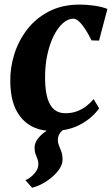

<svg xmlns="http://www.w3.org/2000/svg" viewBox="-20 -576 500 858"><path d="M93.5 229Q113 222 132.2 201.2Q151.5 180.5 151.5 157.5Q151.5 145 147.5 134.8Q143.5 124.5 139 112.8Q134.5 101 134.5 83.5Q134.5 61.5 151 41.5Q167.5 21.5 189 8Q112.5 0 69.5 -56.2Q26.5 -112.5 26 -212.5Q25 -273.5 44 -334Q63 -394.5 101.8 -444.8Q140.5 -495 199.2 -525.2Q258 -555.5 336.5 -555.5Q365.5 -555.5 400.5 -550.8Q435.5 -546 460 -536L422.5 -394.5Q414.5 -395 406 -395Q397.5 -395 389 -395.5Q377.5 -419.5 363.5 -441.8Q349.5 -464 335 -478.2Q320.5 -492.5 307 -492.5Q284 -492.5 261.2 -472.5Q238.5 -452.5 220.2 -416.2Q202 -380 191.2 -330Q180.5 -280 181.5 -220Q182.5 -166.5 193.2 -133.5Q204 -100.5 223.8 -85.2Q243.5 -70 272 -70Q301.5 -70 324.8 -79Q348 -88 366.2 -102.2Q384.5 -116.5 398.5 -133L423 -92Q411 -74 388.5 -53.8Q366 -33.5 334 -17Q302 -0.5 259.5 6Q249 15 243.8 26.2Q238.5 37.5 238.5 51Q238.5 63 243.8 75Q249 87 254.2 101.8Q259.5 116.5 259.5 137Q259.5 157.5 246.5 177.5Q233.5 197.5 212.8 215.2Q192 233 168.2 245.5Q144.5 258 123.5 263Z"/></svg>

Font: Merriweather 48pt ExtraBold
Style: Italic
Weight: 800
Italic angle: -7.8°
Version: Version 2.101